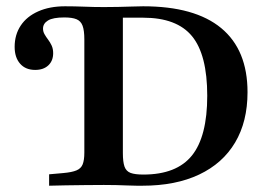

<svg xmlns="http://www.w3.org/2000/svg" viewBox="-20 -591 855 611"><path d="M415.3 0Q402.4 0 385.5 -0.8Q368.5 -1.6 349.2 -2Q329.8 -2.4 310.5 -2.4Q282.3 -2.4 250.8 -2Q219.4 -1.6 189.1 -1.2Q158.9 -0.8 136.3 0V-36.3L181.5 -40.3Q208.9 -42.7 223.4 -48.8Q237.9 -54.8 243.1 -68.1Q248.4 -81.5 248.4 -105.6V-465.3Q248.4 -494.4 242.7 -509.3Q237.1 -524.2 223.4 -529.8Q209.7 -535.5 184.7 -535.5Q148.4 -535.5 132.7 -525.8Q116.9 -516.1 116.9 -500Q116.9 -490.3 121.8 -481.9Q126.6 -473.4 133.1 -464.9Q139.5 -456.5 144.4 -446Q149.2 -435.5 149.2 -421.8Q149.2 -397.6 133.9 -383.1Q118.5 -368.5 91.9 -368.5Q61.3 -368.5 44 -388.3Q26.6 -408.1 26.6 -441.9Q26.6 -480.6 46 -509.7Q65.3 -538.7 101.6 -554.8Q137.9 -571 187.1 -571Q216.9 -571 247.2 -569.8Q277.4 -568.5 311.3 -568.5H310.5Q333.1 -568.5 356.5 -569Q379.8 -569.4 400.8 -570.2Q421.8 -571 435.5 -571Q600 -571 683.9 -501.6Q767.7 -432.3 767.7 -297.6Q767.7 -204 728.2 -137.5Q688.7 -71 613.7 -35.5Q538.7 0 433.1 0ZM436.3 -35.5Q541.9 -35.5 590.7 -96Q639.5 -156.5 639.5 -286.3Q639.5 -416.9 591.1 -475.8Q542.7 -534.7 435.5 -534.7H371V-104Q371 -75.8 376.2 -60.9Q381.5 -46 395.6 -40.7Q409.7 -35.5 436.3 -35.5Z"/></svg>

Font: Playfair 9pt
Style: Bold
Weight: 700
Designer: Claus Eggers Sørensen
Foundry: Claus Eggers Sørensen
Version: Version 2.203